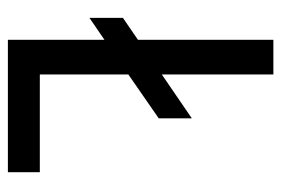

<svg xmlns="http://www.w3.org/2000/svg" viewBox="-136 -594 730 499"><g transform="rotate(90 229.5 -345.0)"><path d="M84 0V-251L27 -212V-299L84 -338V-690H174V-400L288 -478V-392L174 -313V-83H428V0Z"/></g></svg>

Font: Radio Canada Condensed
Style: Regular
Weight: 400
Width: 3
Designer: Charles Daoud, Etienne Aubert Bonn, Alexandre Saumier Demers, Jacques Le Bailly
Foundry: Radio-Canada
Version: Version 2.104; ttfautohint (v1.8.4.7-5d5b);gftools[0.9.28.de